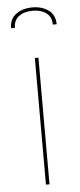

<svg xmlns="http://www.w3.org/2000/svg" viewBox="-54 -772 333 802"><g transform="rotate(-5 113.0 -371.0)"><path d="M105.5 0V-531H120.5V0ZM17.5 -663.5Q17.5 -703 45.5 -722.8Q73.5 -742.5 113 -742.5Q153 -742.5 180.8 -722.8Q208.5 -703 208.5 -663.5H192.5Q192.5 -695.5 170.5 -712Q148.5 -728.5 113.5 -728.5Q78 -728.5 55.8 -712Q33.5 -695.5 33.5 -663.5Z"/></g></svg>

Font: Epilogue Thin
Style: Regular
Weight: 250
Designer: Tyler Finck
Foundry: Etcetera Type Co
Version: Version 2.111